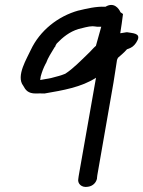

<svg xmlns="http://www.w3.org/2000/svg" viewBox="-20 -491 573 768"><path d="M73 -148C82 -131 92 -117 123 -117C133 -118 145 -117 157 -117H158C233 -130 305 -142 364 -180L297 200C295 210 294 218 293 226C290 242 305 261 332 256C353 253 365 238 368 223V221C368 214 370 208 371 200L434 -161C438 -191 444 -220 448 -251C448 -253 451 -257 452 -260C463 -270 475 -279 488 -294C492 -295 499 -298 503 -300C513 -305 523 -315 530 -330L531 -332C542 -359 509 -358 489 -362H486C478 -361 470 -359 461 -358C465 -384 469 -409 472 -435L462 -442C455 -458 435 -484 402 -464H400C365 -466 324 -456 295 -449H294C211 -426 139 -368 103 -291C90 -261 42 -187 73 -148ZM141 -173 143 -186C148 -204 154 -220 163 -237L164 -238C172 -261 186 -281 199 -303L201 -304V-306C203 -310 204 -313 207 -317C231 -342 258 -364 294 -375C312 -379 333 -386 350 -386C355 -386 361 -385 369 -384H385C378 -360 371 -335 364 -309V-308C353 -299 344 -287 332 -276C303 -248 272 -216 241 -196C227 -190 205 -184 185 -179C171 -176 156 -174 141 -171Z"/></svg>

Font: Scribbler
Style: ExBdIta
Weight: 800
Designer: Mew Too
Foundry: Cannot Into Space Fonts
Version: Version 1.001